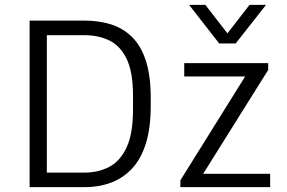

<svg xmlns="http://www.w3.org/2000/svg" viewBox="-20 -771 1182 791"><path d="M102 0V-686H331Q387 -686 436 -671Q485 -656 522.5 -620Q560 -584 580.5 -522Q601 -460 601 -367V-335Q601 -243 580.5 -178.5Q560 -114 522.5 -75Q485 -36 436 -18Q387 0 331 0ZM173 -60H329Q385 -60 430 -83.5Q475 -107 501.5 -163.5Q528 -220 528 -320V-377Q528 -475 501.5 -529Q475 -583 430 -604.5Q385 -626 329 -626H173ZM723 0V-28L990 -456H739V-511H1085V-483L817 -55H1093V0ZM1076 -751 951 -592H883L759 -751H826L936 -609H898L1008 -751Z"/></svg>

Font: Chivo ExtraLight
Style: Regular
Weight: 250
Designer: Hector Gatti
Foundry: Omnibus-Type
Version: Version 2.002